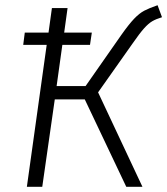

<svg xmlns="http://www.w3.org/2000/svg" viewBox="-20 -716 641 736"><path d="M488 -549 356 -362 526 0H464L305 -335H190L142 0H83L159 -544H69L75 -591H166L179 -685H239L226 -591H332L325 -544H219L197 -386H308L445 -582Q474 -623 494 -644Q514 -665 533 -675Q552 -685 584 -696L601 -650Q578 -643 563.5 -634.5Q549 -626 532 -607Q515 -588 488 -549Z"/></svg>

Font: FiraGO Light
Style: Italic
Weight: 300
Italic angle: -8°
Designer: bBox Type GmbH
Foundry: bBox Type GmbH
Version: Version 1.001